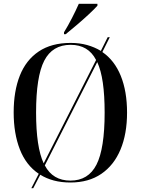

<svg xmlns="http://www.w3.org/2000/svg" viewBox="-20 -951 741 1011"><path d="M317 -781Q338 -815 359 -856Q380 -897 395 -931H493V-921Q478 -904 448.5 -876.5Q419 -849 385.5 -820.5Q352 -792 326 -771H317ZM184 -36Q117 -81 84.5 -164.5Q52 -248 52 -359Q52 -471 84.5 -553Q117 -635 184 -680Q251 -725 352 -725Q399 -725 438.5 -714Q478 -703 511 -683L547 -755H558L519 -677Q583 -633 616 -551.5Q649 -470 649 -358Q649 -246 614.5 -163.5Q580 -81 513.5 -35.5Q447 10 351 10Q303 10 263.5 -0.5Q224 -11 192 -31L155 40H145ZM486 -635Q445 -715 352 -715Q256 -715 213 -631.5Q170 -548 170 -358Q170 -176 210 -91ZM351 0Q445 0 488 -84Q531 -168 531 -358Q531 -449 521.5 -515Q512 -581 492 -624L216 -80Q258 0 351 0Z"/></svg>

Font: Noto Serif Display SemiCondensed Medium
Style: Regular
Weight: 500
Width: 4
Designer: Monotype Design Team
Foundry: Monotype Imaging Inc.
Version: Version 2.009